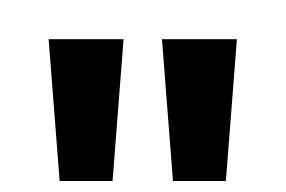

<svg xmlns="http://www.w3.org/2000/svg" viewBox="-20 -871 519 349"><path d="M204.6 -799.8 184.6 -542H88.4L68.4 -799.8ZM410.6 -799.8 390.6 -542H294.4L274.4 -799.8ZM241.7 -712.9ZM242.7 -850.6Z"/></svg>

Font: Droid Sans Tamil
Style: Bold
Weight: 700
Designer: Jelle Bosma
Foundry: Monotype Imaging Inc.
Version: Version 1.00